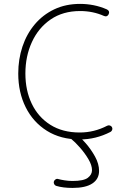

<svg xmlns="http://www.w3.org/2000/svg" viewBox="-20 -695 656 971"><path d="M529.8 -623.5Q522 -607.4 505.9 -614.3Q450.2 -639.2 385.3 -639.2Q298.3 -639.2 236.3 -596.7Q174.3 -554.2 141.4 -482.4Q108.4 -410.6 108.4 -323.2Q108.4 -237.3 140.9 -169.9Q173.3 -102.5 234.9 -63.7Q296.4 -24.9 383.3 -24.9Q456.5 -24.9 522 -59.1Q528.8 -62.5 535.9 -60.3Q543 -58.1 546.4 -51.8Q549.8 -45.4 547.4 -38.3Q544.9 -31.2 538.6 -27.8Q464.8 10.3 383.3 10.3Q287.1 10.3 217.3 -33.4Q147.5 -77.1 109.9 -152.6Q72.3 -228 72.3 -323.2Q72.3 -395.5 93.5 -459.2Q114.7 -522.9 155.5 -571.5Q196.3 -620.1 254.2 -647.7Q312 -675.3 385.3 -675.3Q419.9 -675.3 454.1 -668.5Q488.3 -661.6 520.5 -647.5Q536.6 -639.6 529.8 -623.5ZM336.9 -18.1Q341.8 -23.4 349.4 -24.7Q356.9 -25.9 362.3 -21Q385.3 -2.9 412.8 28.6Q440.4 60.1 460.7 96.9Q481 133.8 481 169.4Q481 210.4 447 232.9Q413.1 255.4 347.2 255.4Q298.3 255.4 264.6 245.1Q257.8 243.2 254.2 236.6Q250.5 230 252.4 223.1Q254.4 216.3 261 212.2Q267.6 208 274.4 210.4Q287.1 213.9 306.6 217Q326.2 220.2 346.7 220.2Q403.3 220.2 424.3 204.1Q445.3 188 445.3 165.5Q445.3 140.6 427.2 110.1Q409.2 79.6 384.5 51.5Q359.9 23.4 339.8 7.3Q334.5 2.4 333.5 -5.1Q332.5 -12.7 336.9 -18.1Z"/></svg>

Font: Mikhak ExtraLight
Style: Regular
Weight: 200
Designer: Amin Abedi
Version: Version 3.3